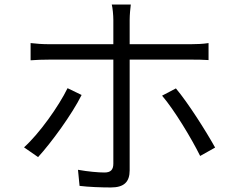

<svg xmlns="http://www.w3.org/2000/svg" viewBox="-20 -801 1040 847"><path d="M340 -382 278 -412C239 -332 153 -211 86 -151L148 -108C205 -170 298 -297 340 -382ZM756 -411 695 -379C749 -316 825 -190 863 -113L929 -150C889 -222 810 -347 756 -411ZM115 -611V-535C141 -537 167 -538 198 -538H480V-530C480 -483 480 -136 480 -79C480 -52 468 -40 441 -40C414 -40 368 -44 324 -52L331 19C370 24 429 26 469 26C528 26 552 1 552 -50C552 -120 552 -449 552 -530V-538H823C846 -538 875 -538 900 -536V-611C876 -607 844 -606 822 -606H552V-713C552 -734 555 -767 557 -781H473C477 -767 480 -733 480 -713V-606H197C166 -606 142 -608 115 -611Z"/></svg>

Font: Noto Sans JP DemiLight
Style: Regular
Weight: 350
Designer: Ryoko NISHIZUKA 西塚涼子 (kana, bopomofo & ideographs); Paul D. Hunt (Latin, Greek & Cyrillic); Sandoll Communications 산돌커뮤니
Foundry: Adobe
Version: Version 2.004;hotconv 1.0.118;makeotfexe 2.5.65603